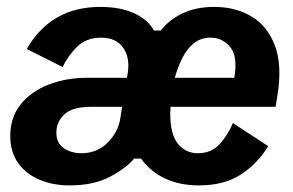

<svg xmlns="http://www.w3.org/2000/svg" viewBox="-20 -531 857 562"><path d="M183.3 11.7Q135 11.7 95.4 -5Q55.8 -21.7 32.9 -54.2Q10 -86.7 10 -133.3Q10 -187.5 40.4 -225.4Q70.8 -263.3 122.1 -283.3Q173.3 -303.3 235 -303.3H351.7L353.3 -313.3Q361.7 -360.8 340.8 -390.8Q320 -420.8 275.8 -420.8Q232.5 -420.8 205.4 -393.8Q178.3 -366.7 163.3 -335L58.3 -387.5Q129.2 -510.8 273.3 -510.8Q332.5 -510.8 372.9 -492.1Q413.3 -473.3 430.8 -441.7H450.8Q474.2 -472.5 513.8 -491.7Q553.3 -510.8 607.5 -510.8Q668.3 -510.8 715.4 -483.3Q762.5 -455.8 784.6 -397.9Q806.7 -340 791.7 -249.2L786.7 -218.3H479.2Q478.3 -208.3 478.3 -199.2Q478.3 -137.5 500.8 -110Q523.3 -82.5 559.2 -82.5Q598.3 -82.5 622.5 -108.8Q646.7 -135 661.7 -170.8L765 -103.3Q735.8 -54.2 686.7 -21.2Q637.5 11.7 561.7 11.7Q508.3 11.7 465.4 -7.5Q422.5 -26.7 392.5 -66.7H372.5Q350.8 -40 302.9 -14.2Q255 11.7 183.3 11.7ZM596.7 -420.8Q567.5 -420.8 547.1 -404.2Q526.7 -387.5 513.3 -360.4Q500 -333.3 491.7 -303.3H665.8Q676.7 -365.8 653.8 -393.3Q630.8 -420.8 596.7 -420.8ZM217.5 -82.5Q265 -82.5 295.8 -114.2Q326.7 -145.8 332.5 -186.7L337.5 -218.3H246.7Q191.7 -218.3 168.3 -196.2Q145 -174.2 145 -142.5Q145 -111.7 167.1 -97.1Q189.2 -82.5 217.5 -82.5Z"/></svg>

Font: Familjen Grotesk GF
Style: Bold Italic
Weight: 700
Designer: Anders Wikstroem, Jonas Baeckman, Matilda Gysing, Kristian Moeller
Foundry: Familjen STHML AB
Version: Version 2.000; Beta; Release 4; Build 6